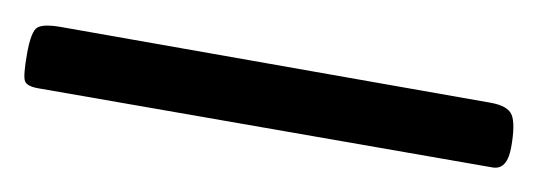

<svg xmlns="http://www.w3.org/2000/svg" viewBox="-45 100 579 206"><g transform="rotate(10 244.5 203.5)"><path d="M493 237 -2 238Q-14 238 -17 233Q-20 228 -20 203.5Q-20 179 -14 174Q-8 169 11 169H479Q498 169 503.5 178Q509 187 509 212Q509 237 493 237Z"/></g></svg>

Font: Cagliostro
Style: Regular
Weight: 400
Designer: Matthew Desmond
Foundry: Matthew Desmond
Version: Version